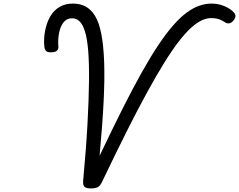

<svg xmlns="http://www.w3.org/2000/svg" viewBox="-20 -1035 1335 1072"><path d="M489 17Q463 17 453 9Q443 1 444 -23Q461 -205 468.5 -344Q476 -483 477 -583Q478 -683 472.5 -751Q467 -819 454.5 -859Q442 -899 424 -916Q406 -933 383 -933Q355 -933 338 -914Q321 -895 313 -864.5Q305 -834 305 -800Q305 -794 305 -788Q305 -782 306 -776Q307 -760 298 -752Q289 -744 268 -743Q246 -742 238 -749.5Q230 -757 228 -773Q227 -782 226.5 -789Q226 -796 226 -800Q226 -843 236 -882Q246 -921 265.5 -951Q285 -981 315.5 -998Q346 -1015 387 -1015Q427 -1015 457.5 -999Q488 -983 510.5 -946.5Q533 -910 545.5 -846.5Q558 -783 561.5 -689.5Q565 -596 558.5 -466.5Q552 -337 536 -165Q605 -310 663 -425.5Q721 -541 771 -630Q821 -719 864.5 -784Q908 -849 947 -893.5Q986 -938 1022 -964.5Q1058 -991 1092.5 -1003Q1127 -1015 1162 -1015Q1187 -1015 1209 -1009Q1231 -1003 1250.5 -992.5Q1270 -982 1283 -968Q1295 -957 1294.5 -945Q1294 -933 1284 -921Q1275 -909 1263 -905.5Q1251 -902 1239 -909Q1230 -915 1218.5 -921Q1207 -927 1192.5 -930.5Q1178 -934 1159 -934Q1134 -934 1106.5 -921.5Q1079 -909 1047.5 -880.5Q1016 -852 979 -804.5Q942 -757 898.5 -687Q855 -617 802.5 -521.5Q750 -426 687.5 -301.5Q625 -177 550 -20Q539 4 524.5 10.5Q510 17 489 17Z"/></svg>

Font: Playwrite BE VLG
Style: Regular
Weight: 400
Designer: Veronika Burian, José Scaglione
Foundry: TypeTogether
Version: Version 1.002